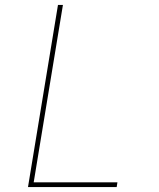

<svg xmlns="http://www.w3.org/2000/svg" viewBox="-20 -755 640 775"><path d="M93 0 214 -735H234L116 -19H454L451 0Z"/></svg>

Font: Iosevka Thin Extended
Style: Italic
Weight: 100
Width: 7
Italic angle: -9°
Monospace: yes
Designer: Belleve Invis
Foundry: Belleve Invis
Version: Version 32.5.0; ttfautohint (v1.8.4)